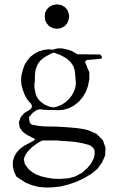

<svg xmlns="http://www.w3.org/2000/svg" viewBox="-20 -716 540 868"><path d="M179.7 -144.5 236.3 -143.6 286.1 -140.6 329.1 -136.7 348.6 -133.8 365.2 -130.9 384.8 -125 417 -110.4 445.3 -82 457 -47.9 455.1 -12.7 441.4 18.6 420.9 46.9 392.6 70.3 359.4 89.8 324.2 106.4 289.1 118.2 253.9 127 219.7 130.9 186.5 131.8 154.3 128.9 124 121.1 96.7 110.4 71.3 93.8 53.7 82 43 58.6 38.1 36.1V12.7L44.9 -8.8L55.7 -27.3L71.3 -43.9L89.8 -57.6L112.3 -69.3L127 -77.1Q148.4 -87.9 124 -94.7L101.6 -106.4L83 -120.1L69.3 -138.7L65.4 -163.1L73.2 -185.5L89.8 -205.1L116.2 -220.7Q132.8 -236.3 115.2 -252L101.6 -268.6L90.8 -289.1L83 -310.5L77.1 -332L75.2 -354.5L77.1 -376L83 -399.4L90.8 -421.9L102.5 -441.4L117.2 -459L134.8 -472.7L154.3 -483.4L176.8 -490.2L200.2 -493.2L217.8 -491.2L239.3 -497.1H261.7L284.2 -492.2L304.7 -485.4L330.1 -470.7L432.6 -469.7Q453.1 -449.2 424.8 -449.2L379.9 -445.3Q357.4 -444.3 369.1 -424.8L377.9 -402.3L383.8 -389.6V-358.4L377.9 -328.1L368.2 -300.8L353.5 -276.4L335.9 -255.9L315.4 -239.3L293 -227.5L267.6 -219.7L242.2 -217.8L221.7 -218.8H203.1L176.8 -219.7Q154.3 -226.6 135.7 -211.9L127 -205.1L110.4 -185.5L113.3 -168.9Q114.3 -157.2 125 -152.3L140.6 -149.4L157.2 -146.5ZM170.9 -81.1 145.5 -66.4 125 -50.8 108.4 -34.2 97.7 -20.5 90.8 -6.8 87.9 4.9 91.8 24.4 99.6 36.1 110.4 49.8 125 61.5 142.6 72.3 166 81.1 190.4 86.9 219.7 91.8 251 92.8 290 89.8 319.3 82 348.6 66.4 373 45.9 391.6 23.4 404.3 -1 408.2 -21.5 407.2 -38.1 399.4 -49.8 385.7 -59.6 353.5 -68.4 337.9 -71.3 321.3 -74.2 301.8 -76.2 257.8 -79.1 233.4 -81.1ZM316.4 -402.3 312.5 -415 304.7 -427.7 295.9 -438.5 284.2 -449.2 270.5 -458 253.9 -466.8 236.3 -473.6 223.6 -478.5 205.1 -470.7 187.5 -460.9 172.9 -451.2 161.1 -440.4 152.3 -428.7 146.5 -416 141.6 -402.3 138.7 -386.7 137.7 -369.1V-349.6L135.7 -337.9V-320.3L138.7 -304.7L141.6 -290L147.5 -276.4L156.2 -263.7L168 -252.9L183.6 -242.2L205.1 -233.4L222.7 -230.5L239.3 -234.4L259.8 -243.2L277.3 -254.9L292 -268.6L303.7 -283.2L313.5 -300.8L320.3 -319.3L323.2 -338.9L320.3 -374L319.3 -388.7ZM202.1 -597.7 190.4 -611.3 183.6 -626 182.6 -640.6 183.6 -657.2 190.4 -671.9 202.1 -684.6 218.8 -693.4 237.3 -696.3 255.9 -693.4 272.5 -684.6 284.2 -671.9 290 -657.2 293 -640.6 290 -626 284.2 -611.3 272.5 -597.7 255.9 -588.9 237.3 -585.9 218.8 -588.9Z"/></svg>

Font: B2 Hana
Style: Regular
Weight: 500
Version: 2020-08-05; (max)